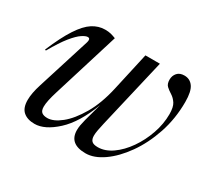

<svg xmlns="http://www.w3.org/2000/svg" viewBox="-112 -693 941 873"><g transform="rotate(30 358.0 -256.0)"><path d="M431 -512H507L422 -148Q417 -126.5 413.8 -109.2Q410.5 -92 410.5 -79Q410.5 -60.5 419.5 -51.2Q428.5 -42 451.5 -42Q489.5 -42 526.5 -68Q563.5 -94 593.5 -137Q623.5 -180 641.5 -231.8Q659.5 -283.5 659.5 -335Q659.5 -372 647.8 -390Q636 -408 620.2 -417.8Q604.5 -427.5 592.8 -438.2Q581 -449 581 -471.5Q581 -492.5 593.8 -507Q606.5 -521.5 631 -521.5Q660.5 -521.5 677.2 -497.8Q694 -474 694 -419Q694 -331 667.8 -253.2Q641.5 -175.5 599.5 -116.2Q557.5 -57 509.5 -23.5Q461.5 10 417.5 10Q331 10 331 -62.5Q331 -75 333.5 -89.2Q336 -103.5 340.5 -120.5L366 -213.5Q323.5 -101 263 -45.5Q202.5 10 149.5 10Q111.5 10 90 -8.8Q68.5 -27.5 68.5 -69Q68.5 -104.5 84.5 -154.5L171.5 -431Q174.5 -440.5 172.8 -447Q171 -453.5 162.5 -453.5Q152 -453.5 133.2 -441.2Q114.5 -429 88.2 -396.8Q62 -364.5 28 -304.5L22.5 -307Q57 -388.5 87.8 -435.5Q118.5 -482.5 149.2 -502.2Q180 -522 214.5 -522Q232.5 -522 245 -518.8Q257.5 -515.5 271.5 -510L164.5 -163.5Q147 -107.5 147 -79.5Q147 -58 157.2 -50Q167.5 -42 186.5 -42Q218.5 -42 257.5 -73.2Q296.5 -104.5 331.8 -164.8Q367 -225 386.5 -312.5Z"/></g></svg>

Font: Newsreader 72pt
Style: Italic
Weight: 400
Italic angle: -17°
Designer: Hugues Gentile
Foundry: Production Type
Version: Version 1.003; ttfautohint (v1.8.3)